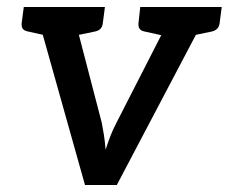

<svg xmlns="http://www.w3.org/2000/svg" viewBox="-20 -529 654 549"><path d="M223 0 80 -509H162Q174 -509 181 -503Q188 -497 190 -489L271 -178Q274 -163 277 -144Q280 -125 282 -101Q288 -120 295.5 -139.5Q303 -159 313 -178L472 -489Q476 -497 484 -503Q492 -509 503 -509H582L314 0ZM146 -482 150 -509H225L221 -482ZM448 -482 452 -509H526L523 -482ZM149 -509 127 -424 60 -439Q49 -441 45 -447Q41 -453 42 -463L48 -509ZM280 -509 274 -463Q273 -453 267.5 -447Q262 -441 252 -439L180 -424L179 -509ZM483 -509 461 -424 393 -439Q383 -441 379 -447Q375 -453 376 -463L381 -509ZM614 -509 608 -463Q607 -453 601 -447Q595 -441 586 -439L514 -424L513 -509Z"/></svg>

Font: Aleo Medium
Style: Italic
Weight: 500
Italic angle: -7°
Designer: Alessio Laiso
Foundry: Alessio Laiso
Version: Version 2.001;gftools[0.9.29]